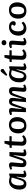

<svg xmlns="http://www.w3.org/2000/svg" viewBox="2583 -3422 854 6060"><g transform="rotate(-90 3010.0 -392.0)"><path d="M552 -107Q551 -83 557.5 -74Q564 -65 579 -65Q589 -65 606 -70Q623 -75 637 -85L661 -34Q647 -23 624 -12Q601 -1 574.5 6.5Q548 14 524 14Q476 14 453.5 -13.5Q431 -41 438 -94L465 -294L453 -295L423 -190Q405 -126 382 -80.5Q359 -35 323.5 -10.5Q288 14 231 14Q143 14 99.5 -47Q56 -108 56 -204Q56 -304 89.5 -378.5Q123 -453 182 -494Q241 -535 319 -535Q358 -535 393 -527Q428 -519 451 -508L538 -533L564 -521ZM258 -66Q289 -66 309 -86.5Q329 -107 348.5 -158Q368 -209 395 -301L437 -446Q420 -454 390 -460Q360 -466 336 -466Q268 -466 227 -395Q186 -324 186 -200Q186 -131 203.5 -98.5Q221 -66 258 -66Z M683 -487Q698 -497 722.5 -508Q747 -519 775 -527Q803 -535 827 -535Q873 -535 896.5 -511.5Q920 -488 915 -442L889 -156Q885 -117 891.5 -99.5Q898 -82 922 -82Q947 -82 962.5 -103Q978 -124 1000 -187L1113 -521H1242L1224 -104Q1222 -67 1251 -67Q1271 -67 1311 -83L1331 -23Q1317 -15 1294 -6.5Q1271 2 1245 8Q1219 14 1195 14Q1141 14 1121.5 -16.5Q1102 -47 1109 -96L1145 -390L1134 -392L1056 -138Q1031 -55 990 -20.5Q949 14 887 14Q816 14 787.5 -28Q759 -70 766 -150L789 -413Q791 -437 785 -445.5Q779 -454 763 -454Q739 -454 707 -434Z M1377 -515 1461 -523 1511 -678H1594L1583 -521H1743L1739 -450H1580L1566 -156Q1565 -118 1579 -96Q1593 -74 1631 -74Q1660 -74 1685.5 -87Q1711 -100 1735 -121L1775 -72Q1745 -36 1696.5 -11Q1648 14 1591 14Q1510 14 1474.5 -26Q1439 -66 1442 -136L1454 -450H1369Z M2070 15Q1991 15 1937.5 -17.5Q1884 -50 1857 -108Q1830 -166 1830 -243Q1830 -300 1845 -352.5Q1860 -405 1892.5 -446.5Q1925 -488 1977 -512Q2029 -536 2103 -536Q2218 -536 2281 -465.5Q2344 -395 2344 -279Q2344 -222 2329 -169.5Q2314 -117 2281.5 -75.5Q2249 -34 2196.5 -9.5Q2144 15 2070 15ZM2079 -56Q2131 -56 2159.5 -88Q2188 -120 2198.5 -171Q2209 -222 2209 -279Q2209 -367 2181.5 -416Q2154 -465 2093 -465Q2044 -465 2016.5 -436Q1989 -407 1977.5 -356.5Q1966 -306 1966 -239Q1966 -153 1994 -104.5Q2022 -56 2079 -56Z M2847 -358Q2850 -403 2841.5 -421Q2833 -439 2810 -439Q2796 -439 2787 -430.5Q2778 -422 2768 -398Q2758 -374 2742 -328L2626 0H2500L2515 -416Q2516 -437 2510 -445.5Q2504 -454 2487 -454Q2477 -454 2461.5 -449Q2446 -444 2428 -437L2407 -500Q2431 -512 2470 -523Q2509 -534 2546 -534Q2600 -534 2618 -505.5Q2636 -477 2631 -428L2597 -132L2609 -130L2684 -375Q2710 -459 2743 -496.5Q2776 -534 2840 -534Q2912 -534 2935.5 -492.5Q2959 -451 2949 -378L2918 -132L2928 -130L3003 -372Q3018 -421 3037.5 -457.5Q3057 -494 3088.5 -514Q3120 -534 3171 -534Q3243 -534 3269.5 -491.5Q3296 -449 3290 -373L3268 -112Q3266 -88 3271 -77Q3276 -66 3294 -66Q3305 -66 3320.5 -72Q3336 -78 3350 -87L3374 -34Q3359 -22 3334.5 -11Q3310 0 3284 7Q3258 14 3235 14Q3187 14 3162 -9.5Q3137 -33 3142 -80L3167 -362Q3171 -406 3163.5 -422.5Q3156 -439 3134 -439Q3108 -439 3094 -412Q3080 -385 3058 -321L2945 0H2817Z M3937 -107Q3936 -83 3942.5 -74Q3949 -65 3964 -65Q3974 -65 3991 -70Q4008 -75 4022 -85L4046 -34Q4032 -23 4009 -12Q3986 -1 3959.5 6.5Q3933 14 3909 14Q3861 14 3838.5 -13.5Q3816 -41 3823 -94L3850 -294L3838 -295L3808 -190Q3790 -126 3767 -80.5Q3744 -35 3708.5 -10.5Q3673 14 3616 14Q3528 14 3484.5 -47Q3441 -108 3441 -204Q3441 -304 3474.5 -378.5Q3508 -453 3567 -494Q3626 -535 3704 -535Q3743 -535 3778 -527Q3813 -519 3836 -508L3923 -533L3949 -521ZM3643 -66Q3674 -66 3694 -86.5Q3714 -107 3733.5 -158Q3753 -209 3780 -301L3822 -446Q3805 -454 3775 -460Q3745 -466 3721 -466Q3653 -466 3612 -395Q3571 -324 3571 -200Q3571 -131 3588.5 -98.5Q3606 -66 3643 -66ZM3759 -767Q3771 -783 3783 -791Q3795 -799 3811 -799Q3837 -799 3853.5 -776Q3870 -753 3865 -712L3679 -589L3646 -624Z M4088 -515 4172 -523 4222 -678H4305L4294 -521H4454L4450 -450H4291L4277 -156Q4276 -118 4290 -96Q4304 -74 4342 -74Q4371 -74 4396.5 -87Q4422 -100 4446 -121L4486 -72Q4456 -36 4407.5 -11Q4359 14 4302 14Q4221 14 4185.5 -26Q4150 -66 4153 -136L4165 -450H4080Z M4611 -694Q4611 -727 4633 -748.5Q4655 -770 4692 -770Q4728 -770 4751 -748.5Q4774 -727 4774 -694Q4774 -661 4751.5 -639.5Q4729 -618 4694 -618Q4656 -618 4633.5 -639Q4611 -660 4611 -694ZM4634 -413Q4635 -435 4629.5 -444.5Q4624 -454 4608 -454Q4595 -454 4578.5 -450.5Q4562 -447 4541 -439L4520 -499Q4540 -510 4579 -522.5Q4618 -535 4659 -535Q4766 -535 4757 -413L4735 -108Q4733 -86 4737.5 -75Q4742 -64 4760 -64Q4784 -64 4824 -90L4849 -40Q4830 -24 4790 -5Q4750 14 4704 14Q4647 14 4626.5 -15.5Q4606 -45 4610 -93Z M5194 -535Q5244 -535 5284.5 -519Q5325 -503 5348.5 -472Q5372 -441 5372 -397Q5372 -365 5353 -343.5Q5334 -322 5298 -322Q5273 -322 5252.5 -336Q5232 -350 5223 -371L5247 -398Q5265 -419 5261.5 -434.5Q5258 -450 5239.5 -458Q5221 -466 5196 -466Q5125 -466 5087.5 -404.5Q5050 -343 5050 -239Q5050 -168 5079 -120Q5108 -72 5171 -72Q5211 -72 5244.5 -89Q5278 -106 5313 -138L5359 -87Q5345 -69 5317 -45.5Q5289 -22 5245.5 -4Q5202 14 5141 14Q5072 14 5021 -18Q4970 -50 4942 -106Q4914 -162 4914 -235Q4914 -321 4947 -388.5Q4980 -456 5042.5 -495.5Q5105 -535 5194 -535Z M5692 15Q5613 15 5559.5 -17.5Q5506 -50 5479 -108Q5452 -166 5452 -243Q5452 -300 5467 -352.5Q5482 -405 5514.5 -446.5Q5547 -488 5599 -512Q5651 -536 5725 -536Q5840 -536 5903 -465.5Q5966 -395 5966 -279Q5966 -222 5951 -169.5Q5936 -117 5903.5 -75.5Q5871 -34 5818.5 -9.5Q5766 15 5692 15ZM5701 -56Q5753 -56 5781.5 -88Q5810 -120 5820.5 -171Q5831 -222 5831 -279Q5831 -367 5803.5 -416Q5776 -465 5715 -465Q5666 -465 5638.5 -436Q5611 -407 5599.5 -356.5Q5588 -306 5588 -239Q5588 -153 5616 -104.5Q5644 -56 5701 -56Z"/></g></svg>

Font: Literata 7pt SemiBold
Style: Italic
Weight: 600
Italic angle: -2°
Designer: Latin by Veronika Burian and Jose Scaglione. Greek by Irene Vlachou. Cyrillic by Vera Evstafieva
Foundry: TypeTogether
Version: Version 3.002